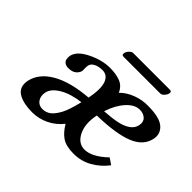

<svg xmlns="http://www.w3.org/2000/svg" viewBox="-129 -792 1011 1011"><g transform="rotate(45 376.5 -286.5)"><path d="M606.9 -535.2H332.5Q317.4 -535.2 321.8 -553.2Q323.2 -559.1 328.1 -566.4Q333 -573.7 340.1 -579.3Q347.2 -585 353.5 -585H629.4Q643.6 -585 639.6 -567.9Q637.2 -557.1 627 -546.1Q616.7 -535.2 606.9 -535.2ZM590.8 -398.9Q552.7 -398.9 517.8 -359.9Q482.9 -320.8 463.4 -259.8Q520.5 -263.7 556.9 -271.5Q593.3 -279.3 616.9 -295.9Q640.6 -312.5 646 -338.9Q651.9 -366.7 635.3 -382.8Q618.7 -398.9 590.8 -398.9ZM310.1 -103Q328.6 -137.7 345.2 -209Q273.9 -200.2 228 -172.9Q182.1 -145.5 174.8 -110.8Q168.5 -80.1 183.1 -59.1Q197.8 -38.1 225.1 -38.1Q250 -38.1 269.8 -52Q289.6 -65.9 310.1 -103ZM324.2 -443.8Q369.1 -443.8 401.1 -431.6Q433.1 -419.4 449.7 -383.8Q478 -412.6 520.8 -428.7Q563.5 -444.8 607.4 -443.8Q693.4 -443.8 726.6 -414.8Q759.8 -385.7 750.5 -341.8Q737.3 -278.8 665.3 -249.5Q593.3 -220.2 452.1 -216.8Q437 -142.6 461.7 -93.3Q486.3 -43.9 533.2 -43.9Q587.9 -43.9 656.2 -108.9L690.9 -85Q658.2 -41.5 611.1 -14.6Q564 12.2 508.3 12.2Q451.7 12.2 421.4 -8.1Q391.1 -28.3 366.7 -69.8Q335.4 -30.3 291.3 -9Q247.1 12.2 199.2 12.2Q168.9 12.2 144 7.3Q119.1 2.4 98.4 -8.5Q77.6 -19.5 68.8 -40Q60.1 -60.5 65.9 -88.9Q80.6 -157.2 154.5 -200Q228.5 -242.7 355 -252.9Q370.1 -331.5 356 -369.4Q341.8 -407.2 304.7 -407.2Q286.1 -407.2 271 -402.8Q255.9 -398.4 246.1 -390.1Q236.3 -381.8 233.9 -370.8Q231.4 -359.9 232.2 -346.4Q232.9 -333 231.9 -328.1Q229 -313.5 213.9 -300.3Q198.7 -287.1 168.9 -287.1Q152.3 -287.1 142.1 -294.7Q131.8 -302.2 129.9 -314Q127.9 -325.7 129.9 -338.9Q138.7 -381.3 202.1 -412.6Q265.6 -443.8 324.2 -443.8Z"/></g></svg>

Font: Linux Libertine Slanted
Style: Semibold Slanted
Weight: 600
Designer: Philipp H. Poll
Foundry: Philipp H. Poll
Version: Version 5.1.1